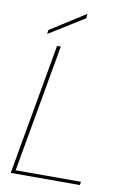

<svg xmlns="http://www.w3.org/2000/svg" viewBox="-97 -952 674 1010"><g transform="rotate(10 240.0 -447.0)"><path d="M34 0 158 -700H178L57 -18H406L403 0ZM96 -753 98 -774 286 -894 284 -870Z"/></g></svg>

Font: DM Sans 20pt Thin
Style: Italic
Weight: 250
Italic angle: -10°
Version: Version 4.004;gftools[0.9.30]